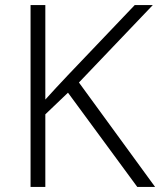

<svg xmlns="http://www.w3.org/2000/svg" viewBox="-20 -734 629 754"><path d="M589 0H519L247 -370L158 -285V0H100V-714H158V-343Q179 -366 200.5 -389.5Q222 -413 245 -437L509 -714H580L290 -410Z"/></svg>

Font: Noto Sans Myanmar Light
Style: Regular
Weight: 300
Designer: Monotype Design Team
Foundry: Monotype Imaging Inc.
Version: Version 2.107; ttfautohint (v1.8.4.7-5d5b)